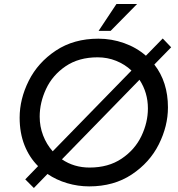

<svg xmlns="http://www.w3.org/2000/svg" viewBox="-20 -923 890 958"><path d="M750 -601Q818 -514 818 -387Q818 -294 772.5 -203Q727 -112 637.5 -52.5Q548 7 425 7Q369 7 315 -9Q261 -25 217 -55L149 15L106 -28L170 -94Q126 -138 102 -199Q78 -260 78 -336Q78 -429 123.5 -520Q169 -611 258.5 -670.5Q348 -730 471 -730Q537 -730 599 -708Q661 -686 708 -645L792 -731L834 -687ZM243 -168 636 -571Q603 -602 559.5 -619.5Q516 -637 467 -637Q373 -637 307.5 -592.5Q242 -548 210 -479.5Q178 -411 178 -341Q178 -292 195 -247.5Q212 -203 243 -168ZM676 -525 289 -128Q349 -87 427 -87Q521 -87 587 -131.5Q653 -176 685.5 -244Q718 -312 718 -382Q718 -461 676 -525ZM532 -769H472L561 -903H664Z"/></svg>

Font: Josefin Sans
Style: Italic
Weight: 400
Italic angle: -7°
Designer: Santiago Orozco
Foundry: Typemade
Version: Version 2.000